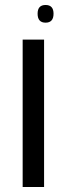

<svg xmlns="http://www.w3.org/2000/svg" viewBox="-20 -751 268 771"><path d="M71 0V-592H157V0ZM163 -660Q131 -660 131 -696Q131 -731 163 -731Q195 -731 195 -696Q195 -660 163 -660Z"/></svg>

Font: Noto Sans Hebrew Condensed
Style: Regular
Weight: 400
Width: 3
Designer: Monotype Design Team
Foundry: Monotype Imaging Inc.
Version: Version 2.004; ttfautohint (v1.8.4.7-5d5b)